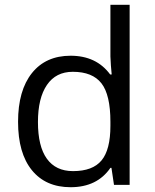

<svg xmlns="http://www.w3.org/2000/svg" viewBox="-20 -780 653 810"><path d="M450.2 -71.8H445.8Q389.6 9.8 277.8 9.8Q172.9 9.8 114.5 -62Q56.2 -133.8 56.2 -266.1Q56.2 -398.4 114.7 -471.7Q173.3 -544.9 277.8 -544.9Q386.7 -544.9 444.8 -465.8H451.2L447.8 -504.4L445.8 -542V-759.8H526.9V0H460.9ZM288.1 -58.1Q371.1 -58.1 408.4 -103.3Q445.8 -148.4 445.8 -249V-266.1Q445.8 -379.9 408 -428.5Q370.1 -477.1 287.1 -477.1Q215.8 -477.1 178 -421.6Q140.1 -366.2 140.1 -265.1Q140.1 -162.6 177.7 -110.4Q215.3 -58.1 288.1 -58.1Z"/></svg>

Font: f0_46866 
Style: Regular
Weight: 400
Foundry: Ascender Corporation
Version: Version 1.10